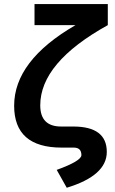

<svg xmlns="http://www.w3.org/2000/svg" viewBox="-20 -718 557 934"><path d="M147.9 -698.2H504.4V-595.7Q175.8 -413.6 175.8 -205.6Q175.8 -102.5 277.3 -102.5H336.4Q499.5 -102.5 499.5 21Q499.5 136.2 304.7 195.3L255.9 108.4Q376 64.9 376 36.6Q376 0 338.9 0H279.8Q48.8 0 48.8 -203.6Q48.8 -422.9 347.2 -595.7H147.9Z"/></svg>

Font: SansationBold
Style: Bold
Weight: 700
Designer: Bernd Montag
Version: Version 1.301